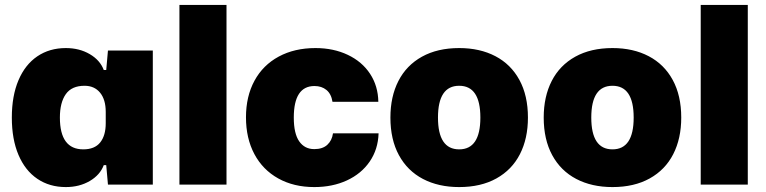

<svg xmlns="http://www.w3.org/2000/svg" viewBox="-20 -749 3108 779"><path d="M28 -272Q28 -360 55 -423.5Q82 -487 131.5 -520.5Q181 -554 247 -554Q302 -554 344 -529.5Q386 -505 401 -465H411L418 -544H600V0H418L411 -79H401Q386 -39 344 -14.5Q302 10 247 10Q181 10 131.5 -23.5Q82 -57 55 -120.5Q28 -184 28 -272ZM409 -249V-295Q409 -345 386 -373Q363 -401 323 -401Q271 -401 247 -367Q223 -333 223 -272Q223 -143 318 -143Q364 -143 386.5 -171Q409 -199 409 -249Z M708 -729H899V0H708Z M978 -273Q978 -358 1012.5 -421.5Q1047 -485 1111 -519.5Q1175 -554 1260 -554Q1333 -554 1391 -526.5Q1449 -499 1481.5 -449.5Q1514 -400 1515 -336H1329Q1324 -368 1304.5 -384Q1285 -400 1256 -400Q1172 -400 1172 -272Q1172 -207 1194 -175.5Q1216 -144 1255 -144Q1289 -144 1308 -161.5Q1327 -179 1331 -208H1516Q1514 -143 1480 -93.5Q1446 -44 1387.5 -17Q1329 10 1255 10Q1172 10 1109 -25Q1046 -60 1012 -124Q978 -188 978 -273Z M1564 -272Q1564 -357 1596.5 -420.5Q1629 -484 1692 -519Q1755 -554 1843 -554Q1927 -554 1990 -521Q2053 -488 2087.5 -424.5Q2122 -361 2122 -272Q2122 -187 2089.5 -123.5Q2057 -60 1994 -25Q1931 10 1843 10Q1759 10 1696 -23Q1633 -56 1598.5 -119.5Q1564 -183 1564 -272ZM1929 -272Q1929 -401 1843 -401Q1757 -401 1757 -272Q1757 -143 1843 -143Q1929 -143 1929 -272Z M2186 -272Q2186 -357 2218.5 -420.5Q2251 -484 2314 -519Q2377 -554 2465 -554Q2549 -554 2612 -521Q2675 -488 2709.5 -424.5Q2744 -361 2744 -272Q2744 -187 2711.5 -123.5Q2679 -60 2616 -25Q2553 10 2465 10Q2381 10 2318 -23Q2255 -56 2220.5 -119.5Q2186 -183 2186 -272ZM2551 -272Q2551 -401 2465 -401Q2379 -401 2379 -272Q2379 -143 2465 -143Q2551 -143 2551 -272Z M2823 -729H3014V0H2823Z"/></svg>

Font: Mona Sans Black
Style: Regular
Weight: 900
Designer: Deni Anggara
Foundry: GitHub
Version: Version 2.000